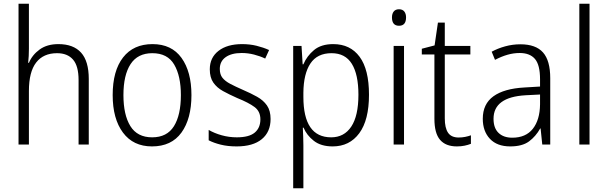

<svg xmlns="http://www.w3.org/2000/svg" viewBox="-20 -780 3281 1036"><path d="M136 -517Q136 -496 135 -478Q134 -460 132 -441H136Q154 -484 194 -513Q234 -542 295 -542Q376 -542 417.5 -496Q459 -450 459 -354V0H404V-348Q404 -424 374 -458.5Q344 -493 288 -493Q214 -493 175 -442.5Q136 -392 136 -289V0H80V-760H136Z M1013 -267Q1013 -139 959 -64.5Q905 10 800 10Q699 10 643.5 -64.5Q588 -139 588 -267Q588 -398 644 -470Q700 -542 803 -542Q906 -542 959.5 -467.5Q1013 -393 1013 -267ZM646 -267Q646 -160 683.5 -99.5Q721 -39 801 -39Q881 -39 918.5 -99Q956 -159 956 -267Q956 -370 920 -431.5Q884 -493 802 -493Q723 -493 684.5 -434Q646 -375 646 -267Z M1440 -138Q1440 -68 1392.5 -29Q1345 10 1257 10Q1209 10 1171 0.5Q1133 -9 1106 -23V-79Q1137 -61 1176.5 -50Q1216 -39 1258 -39Q1324 -39 1354.5 -64.5Q1385 -90 1385 -136Q1385 -179 1353.5 -202.5Q1322 -226 1260 -251Q1217 -270 1183.5 -288.5Q1150 -307 1131 -334.5Q1112 -362 1112 -406Q1112 -469 1159 -505.5Q1206 -542 1286 -542Q1328 -542 1364.5 -533Q1401 -524 1432 -510L1411 -464Q1384 -477 1351 -485.5Q1318 -494 1284 -494Q1229 -494 1197.5 -471.5Q1166 -449 1166 -408Q1166 -378 1180.5 -360Q1195 -342 1222.5 -327.5Q1250 -313 1291 -295Q1333 -277 1367 -258Q1401 -239 1420.5 -211Q1440 -183 1440 -138Z M1778 -542Q1870 -542 1920.5 -473.5Q1971 -405 1971 -269Q1971 -132 1918.5 -61Q1866 10 1775 10Q1712 10 1673.5 -20Q1635 -50 1618 -91H1614Q1615 -69 1616 -44Q1617 -19 1617 4V236H1562V-532H1607L1613 -433H1617Q1636 -478 1674.5 -510Q1713 -542 1778 -542ZM1769 -493Q1692 -493 1655 -437.5Q1618 -382 1617 -280V-257Q1617 -39 1767 -39Q1837 -39 1875.5 -97Q1914 -155 1914 -269Q1914 -378 1878.5 -435.5Q1843 -493 1769 -493Z M2133 -730Q2152 -730 2161.5 -718Q2171 -706 2171 -686Q2171 -641 2133 -641Q2095 -641 2095 -686Q2095 -706 2104.5 -718Q2114 -730 2133 -730ZM2160 -532V0H2104V-532Z M2455 -38Q2473 -38 2490.5 -41.5Q2508 -45 2521 -50V-4Q2506 2 2487 6Q2468 10 2445 10Q2385 10 2354.5 -25.5Q2324 -61 2324 -139V-486H2256V-517L2325 -535L2343 -658H2380V-532H2518V-486H2380V-141Q2380 -90 2397.5 -64Q2415 -38 2455 -38Z M2788 -541Q2871 -541 2910 -497Q2949 -453 2949 -358V0H2906L2897 -87H2895Q2871 -44 2834.5 -17Q2798 10 2733 10Q2662 10 2623.5 -31Q2585 -72 2585 -139Q2585 -219 2642.5 -260.5Q2700 -302 2810 -308L2894 -313V-352Q2894 -430 2866.5 -462Q2839 -494 2784 -494Q2751 -494 2718 -484.5Q2685 -475 2651 -457L2633 -501Q2666 -519 2706 -530Q2746 -541 2788 -541ZM2816 -266Q2643 -256 2643 -139Q2643 -89 2670 -63Q2697 -37 2744 -37Q2817 -37 2855 -85Q2893 -133 2894 -217V-270Z M3161 0H3106V-760H3161Z"/></svg>

Font: Noto Sans Sinhala UI SemiCondensed Light
Style: Regular
Weight: 300
Width: 4
Designer: Jelle Bosma - Monotype Design Team
Foundry: Monotype Imaging Inc.
Version: Version 2.006; ttfautohint (v1.8.4.7-5d5b)